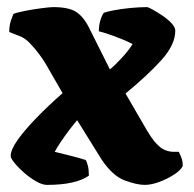

<svg xmlns="http://www.w3.org/2000/svg" viewBox="-20 -520 545 540"><path d="M112 0Q99 0 81.5 -10Q64 -20 48 -34Q32 -48 21 -61.5Q10 -75 10 -81Q10 -99 30 -127Q50 -155 83 -189Q116 -223 156 -258L107 -343Q101 -353 89.5 -368.5Q78 -384 63.5 -399Q49 -414 34 -419L6 -430Q6 -449 11 -463Q16 -477 18 -481Q28 -485 51 -489.5Q74 -494 97.5 -497Q121 -500 130 -500Q174 -500 195 -486Q216 -472 232 -439L289 -325Q301 -334 321 -355.5Q341 -377 353 -396Q332 -407 303.5 -417.5Q275 -428 258 -432Q258 -449 262.5 -463.5Q267 -478 272 -484Q279 -487 300 -491Q321 -495 346.5 -497.5Q372 -500 393 -500Q397 -500 409.5 -493Q422 -486 437 -476Q452 -466 462.5 -454.5Q473 -443 473 -434Q473 -394 433.5 -350.5Q394 -307 333 -257L394 -152Q413 -120 430 -106.5Q447 -93 469 -93H483Q486 -87 490 -77Q494 -67 494 -53Q488 -41 469.5 -29Q451 -17 428.5 -8.5Q406 0 387 0Q365 0 331 -12.5Q297 -25 266 -71L197 -182Q190 -174 176.5 -156.5Q163 -139 151 -121Q139 -103 134 -93Q146 -90 172.5 -83.5Q199 -77 221 -70Q224 -66 227 -54.5Q230 -43 230 -26Q193 0 112 0Z"/></svg>

Font: Texturina Black
Style: Regular
Weight: 900
Designer: Guillermo Torres Carreño
Foundry: Omnibus-Type
Version: Version 1.002; ttfautohint (v1.8.3)